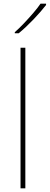

<svg xmlns="http://www.w3.org/2000/svg" viewBox="-20 -1018 269 1038"><path d="M117 0H91V-760H117ZM229 -991Q203 -957 162 -914Q121 -871 81 -838H60V-844Q83 -864 109.5 -892Q136 -920 160.5 -948.5Q185 -977 199 -998H229Z"/></svg>

Font: Noto Sans Lao Looped Thin
Style: Regular
Weight: 100
Designer: Mark Frömberg, Ben Mitchell
Foundry: The Fontpad Ltd
Version: Version 1.002; ttfautohint (v1.8.4.7-5d5b)